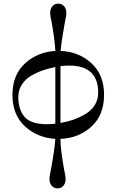

<svg xmlns="http://www.w3.org/2000/svg" viewBox="-20 -746 636 1048"><path d="M80 -216Q80 -147 114.5 -107.5Q149 -68 238 -68Q256 -68 282 -71V-380Q245 -373 212.5 -361.5Q180 -350 148.5 -331.5Q117 -313 98.5 -283Q80 -253 80 -216ZM48 -228Q48 -337 116 -399.5Q184 -462 282 -468Q279 -528 263 -618Q254 -658 254 -676Q254 -698 266 -712Q278 -726 298 -726Q318 -726 330 -712Q342 -698 342 -676Q342 -658 333 -618Q315 -520 311 -468Q410 -464 479 -401Q548 -338 548 -228Q548 -118 479 -55Q410 8 310 12Q310 67 329 174Q338 214 338 232Q338 254 326 268Q314 282 294 282Q274 282 262 268Q250 254 250 232Q250 214 259 174Q278 71 282 12Q184 6 116 -56.5Q48 -119 48 -228ZM310 -385V-75Q347 -81 380 -92.5Q413 -104 445.5 -123Q478 -142 497 -172Q516 -202 516 -240Q516 -388 358 -388Q338 -388 310 -385Z"/></svg>

Font: Old Standard TT
Style: Regular
Weight: 400
Designer: Alexey Kryukov <alexios@thessalonica.org.ru>
Version: Version 2.2